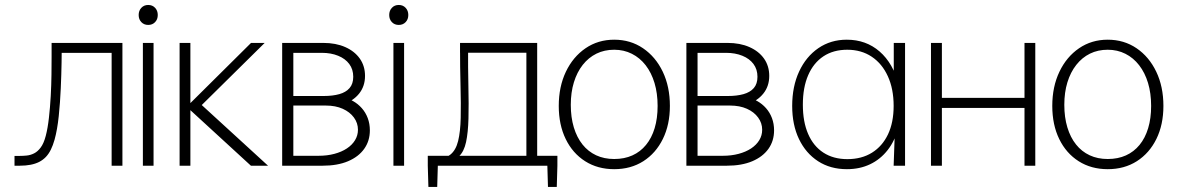

<svg xmlns="http://www.w3.org/2000/svg" viewBox="-20 -668 4752 774"><path d="M430 0V-486.5L459.5 -455H188V-495H473.5V0ZM38.5 0V-39.5H60Q73 -39.5 88 -41Q103 -42.5 117.5 -49.8Q132 -57 144.2 -73.5Q156.5 -90 164.5 -120.5Q172.5 -151 177.2 -193Q182 -235 184.5 -280.5Q187 -326 187.5 -367.5Q188 -409 188 -439.8Q188 -470.5 188 -482.5H229Q229 -461 228.2 -415Q227.5 -369 225 -312Q222.5 -255 216.8 -199.8Q211 -144.5 200 -105Q193.5 -82 185 -64.8Q176.5 -47.5 164.8 -35.2Q153 -23 137.8 -15.2Q122.5 -7.5 103.2 -3.8Q84 0 60 0Z M556 0V-495H599V0ZM577.5 -567.5Q560.5 -567.5 549.8 -578.8Q539 -590 539 -607.5Q539 -625 549.8 -636.5Q560.5 -648 577.5 -648Q594.5 -648 605.2 -636.5Q616 -625 616 -607.5Q616 -590 605.2 -578.8Q594.5 -567.5 577.5 -567.5Z M704 0V-495H747.5V0ZM772 -223.5 737 -242 992 -495H1047ZM991.5 0 737 -233.5 783 -254 1060.5 0Z M1117.5 0V-495H1283Q1334 -495 1371.8 -478.2Q1409.5 -461.5 1430.5 -431.8Q1451.5 -402 1451.5 -362Q1451.5 -320.5 1427.8 -290.8Q1404 -261 1361 -246.5L1358.5 -276Q1382.5 -272 1402.8 -260.8Q1423 -249.5 1438.5 -232Q1454 -214.5 1462.5 -191.8Q1471 -169 1471 -142.5Q1471 -100 1448.2 -68Q1425.5 -36 1383 -18Q1340.5 0 1280.5 0ZM1162.5 -4.5 1134.5 -40H1264.5Q1299 -40 1328 -47.8Q1357 -55.5 1378.2 -69.5Q1399.5 -83.5 1411.2 -102.8Q1423 -122 1423 -145Q1423 -172 1406.8 -194.2Q1390.5 -216.5 1361.5 -229.5Q1332.5 -242.5 1293.5 -242.5H1142.5L1162.5 -273ZM1162.5 -250 1139.5 -281H1285Q1321 -281 1347.8 -288.5Q1374.5 -296 1389.2 -313Q1404 -330 1404 -358.5Q1404 -388.5 1388 -410Q1372 -431.5 1343.2 -443.2Q1314.5 -455 1277 -455H1118L1162.5 -490Z M1566 0V-495H1609V0ZM1587.5 -567.5Q1570.5 -567.5 1559.8 -578.8Q1549 -590 1549 -607.5Q1549 -625 1559.8 -636.5Q1570.5 -648 1587.5 -648Q1604.5 -648 1615.2 -636.5Q1626 -625 1626 -607.5Q1626 -590 1615.2 -578.8Q1604.5 -567.5 1587.5 -567.5Z M1710.5 0V-40H2134L2102 -7V-486L2134 -455.5H1834.5V-495H2145.5V-7L2115.5 -39H2211.5V0ZM1775 -23.5 1732.5 -31.5Q1773 -27 1795.2 -44.5Q1817.5 -62 1826.8 -99.5Q1836 -137 1837.2 -193Q1838.5 -249 1836.5 -321.8Q1834.5 -394.5 1834.5 -482.5L1867 -483Q1866.5 -394.5 1868.2 -320.8Q1870 -247 1868.5 -190.2Q1867 -133.5 1858.8 -95.2Q1850.5 -57 1830.8 -38.5Q1811 -20 1775 -23.5ZM2134.5 0V-40H2227V0ZM2227 0 2224.5 85.5H2189L2186.5 0ZM1797 0H1704.5V-40H1797ZM1704.5 0H1745L1742.5 85.5H1707Z M2456 14Q2389.5 14 2339 -18Q2288.5 -50 2260.5 -107.5Q2232.5 -165 2232.5 -241Q2232.5 -318.5 2261.2 -378.8Q2290 -439 2340.5 -473.5Q2391 -508 2456 -508Q2521.5 -508 2572.2 -473.5Q2623 -439 2651.8 -378.8Q2680.5 -318.5 2680.5 -241Q2680.5 -165.5 2652.2 -108Q2624 -50.5 2573.5 -18.2Q2523 14 2456 14ZM2456 -27Q2497 -27 2529.2 -41.5Q2561.5 -56 2584.2 -83.8Q2607 -111.5 2619 -151.2Q2631 -191 2631 -241Q2631 -292 2618.5 -333.5Q2606 -375 2582.8 -405Q2559.5 -435 2527.2 -451.2Q2495 -467.5 2456 -467.5Q2416.5 -467.5 2384.5 -451.8Q2352.5 -436 2329.2 -406.5Q2306 -377 2293.5 -336.2Q2281 -295.5 2281 -245.5Q2281 -195 2293.2 -154.5Q2305.5 -114 2328.2 -85.5Q2351 -57 2383.2 -42Q2415.5 -27 2456 -27Z M2747 0V-495H2912.5Q2963.5 -495 3001.2 -478.2Q3039 -461.5 3060 -431.8Q3081 -402 3081 -362Q3081 -320.5 3057.2 -290.8Q3033.5 -261 2990.5 -246.5L2988 -276Q3012 -272 3032.2 -260.8Q3052.5 -249.5 3068 -232Q3083.5 -214.5 3092 -191.8Q3100.5 -169 3100.5 -142.5Q3100.5 -100 3077.8 -68Q3055 -36 3012.5 -18Q2970 0 2910 0ZM2792 -4.5 2764 -40H2894Q2928.5 -40 2957.5 -47.8Q2986.5 -55.5 3007.8 -69.5Q3029 -83.5 3040.8 -102.8Q3052.5 -122 3052.5 -145Q3052.5 -172 3036.2 -194.2Q3020 -216.5 2991 -229.5Q2962 -242.5 2923 -242.5H2772L2792 -273ZM2792 -250 2769 -281H2914.5Q2950.5 -281 2977.2 -288.5Q3004 -296 3018.8 -313Q3033.5 -330 3033.5 -358.5Q3033.5 -388.5 3017.5 -410Q3001.5 -431.5 2972.8 -443.2Q2944 -455 2906.5 -455H2747.5L2792 -490Z M3394 14Q3327.5 14 3278 -18Q3228.5 -50 3201 -107.2Q3173.5 -164.5 3173.5 -241Q3173.5 -319.5 3201.5 -379.8Q3229.5 -440 3279.2 -474Q3329 -508 3393.5 -508Q3471 -508 3525.8 -460.5Q3580.5 -413 3603 -326.5L3583 -313.5V-495H3628.5V0H3582.5L3588.5 -171L3602 -155Q3588 -101 3558.5 -63.2Q3529 -25.5 3487.5 -5.8Q3446 14 3394 14ZM3396 -26.5Q3453.5 -26.5 3495.2 -52.5Q3537 -78.5 3559.8 -126.5Q3582.5 -174.5 3582.5 -241Q3582.5 -309.5 3559.2 -360.5Q3536 -411.5 3494 -439.5Q3452 -467.5 3395.5 -467.5Q3339.5 -467.5 3299.5 -441Q3259.5 -414.5 3238 -365Q3216.5 -315.5 3216.5 -246Q3216.5 -177 3237.8 -128Q3259 -79 3299.2 -52.8Q3339.5 -26.5 3396 -26.5Z M3733 0V-495H3777V-240L3734 -273.5H4146L4110 -240V-495H4153.5V0H4110V-266.5L4146 -233H3734L3777 -266.5V0Z M4445.5 14Q4379 14 4328.5 -18Q4278 -50 4250 -107.5Q4222 -165 4222 -241Q4222 -318.5 4250.8 -378.8Q4279.5 -439 4330 -473.5Q4380.5 -508 4445.5 -508Q4511 -508 4561.8 -473.5Q4612.5 -439 4641.2 -378.8Q4670 -318.5 4670 -241Q4670 -165.5 4641.8 -108Q4613.5 -50.5 4563 -18.2Q4512.5 14 4445.5 14ZM4445.5 -27Q4486.5 -27 4518.8 -41.5Q4551 -56 4573.8 -83.8Q4596.5 -111.5 4608.5 -151.2Q4620.5 -191 4620.5 -241Q4620.5 -292 4608 -333.5Q4595.5 -375 4572.2 -405Q4549 -435 4516.8 -451.2Q4484.5 -467.5 4445.5 -467.5Q4406 -467.5 4374 -451.8Q4342 -436 4318.8 -406.5Q4295.5 -377 4283 -336.2Q4270.5 -295.5 4270.5 -245.5Q4270.5 -195 4282.8 -154.5Q4295 -114 4317.8 -85.5Q4340.5 -57 4372.8 -42Q4405 -27 4445.5 -27Z"/></svg>

Font: Russolo 10pt ExtraLight
Style: Regular
Weight: 200
Designer: Micah Stupak-Hahn
Version: Version 1.000